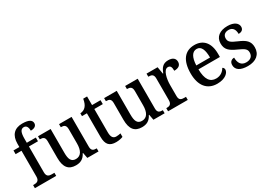

<svg xmlns="http://www.w3.org/2000/svg" viewBox="-2 -1566 3288 2372"><g transform="rotate(-30 1641.5 -380.0)"><path d="M22 0H326V-44H288C250 -44 216 -53 216 -115V-483H345V-536H216V-594C216 -679 233 -722 280 -722C323 -722 334 -678 334 -640C390 -640 418 -664 418 -699C418 -739 386 -770 284 -770C171 -770 110 -703 110 -583V-536H26V-483H110V-115C110 -53 74 -44 37 -44H22Z M604 10C666 10 715 -10 750 -79H755L770 0H930V-44H926C887 -44 855 -52 855 -111V-536H676V-492H679C718 -492 749 -483 749 -421V-218C749 -122 717 -58 643 -58C575 -58 556 -108 556 -196V-536H376V-492H379C421 -492 449 -482 449 -423V-186C449 -50 501 10 604 10Z M1178 10C1219 10 1258 0 1276 -8V-58C1256 -53 1237 -50 1213 -50C1170 -50 1147 -79 1147 -147V-480H1268V-536H1147V-659H1092C1083 -608 1070 -578 1050 -556C1031 -534 1002 -522 971 -520V-480H1041V-146C1041 -30 1086 10 1178 10Z M1547 10C1609 10 1658 -10 1693 -79H1698L1713 0H1873V-44H1869C1830 -44 1798 -52 1798 -111V-536H1619V-492H1622C1661 -492 1692 -483 1692 -421V-218C1692 -122 1660 -58 1586 -58C1518 -58 1499 -108 1499 -196V-536H1319V-492H1322C1364 -492 1392 -482 1392 -423V-186C1392 -50 1444 10 1547 10Z M1922 0H2203V-44H2177C2138 -44 2106 -52 2106 -111V-271C2106 -353 2129 -474 2191 -474C2227 -474 2239 -450 2239 -395C2305 -395 2335 -423 2335 -469C2335 -516 2303 -546 2237 -546C2158 -546 2129 -499 2104 -435H2099L2082 -536H1924V-492H1927C1968 -492 1999 -483 1999 -424V-116C1999 -53 1967 -44 1925 -44H1922Z M2621 10C2740 10 2793 -50 2793 -93C2793 -112 2782 -125 2770 -130C2748 -89 2705 -53 2641 -53C2554 -53 2508 -117 2506 -261H2812V-306C2812 -464 2736 -547 2611 -547C2475 -547 2397 -452 2397 -264C2397 -91 2478 10 2621 10ZM2703 -316H2507C2512 -429 2547 -491 2612 -491C2678 -491 2703 -422 2703 -316Z M3058 10C3174 10 3246 -48 3246 -150C3246 -237 3199 -276 3102 -317C3019 -353 2988 -372 2988 -422C2988 -467 3015 -497 3071 -497C3125 -497 3155 -460 3155 -392C3202 -392 3227 -415 3227 -453C3227 -502 3180 -546 3082 -546C2974 -546 2902 -495 2902 -401C2902 -312 2948 -276 3048 -231C3133 -193 3159 -173 3159 -126C3159 -74 3126 -40 3062 -40C2990 -40 2960 -92 2960 -166C2929 -166 2893 -149 2893 -97C2893 -28 2952 10 3058 10Z"/></g></svg>

Font: Noto Serif Myanmar SemiCondensed Medium
Style: Regular
Weight: 500
Width: 4
Designer: Ben Mitchell and the Monotype Design Team
Foundry: Monotype Imaging Inc.
Version: Version 2.106